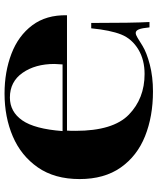

<svg xmlns="http://www.w3.org/2000/svg" viewBox="54 -716 677 824"><g transform="rotate(90 392.0 -304.5)"><path d="M749 -308Q749 -201 699 -129Q649 -57 566 -21.5Q483 14 382 14Q289 14 211.5 -15.5Q134 -45 89 -105Q44 -165 46 -254H541Q542 -266 542 -291Q542 -452 472.5 -519.5Q403 -587 298 -587Q238 -587 194 -561Q147 -533 128.5 -486.5Q110 -440 102 -358H79Q79 -537 75 -608H98Q101 -576 106.5 -562.5Q112 -549 122 -549Q130 -549 143 -557Q148 -560 177 -578Q206 -596 258 -609.5Q310 -623 373 -623Q480 -623 565 -589Q650 -555 699.5 -484.5Q749 -414 749 -308ZM543 -235H257Q255 -211 255 -200Q255 -118 293 -63.5Q331 -9 399 -9Q460 -9 497 -62Q534 -115 543 -235Z"/></g></svg>

Font: Playfair Display SC Black
Style: Regular
Weight: 900
Designer: Claus Eggers Sørensen
Foundry: Claus Eggers Sørensen
Version: Version 1.200; ttfautohint (v1.6)